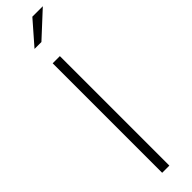

<svg xmlns="http://www.w3.org/2000/svg" viewBox="-317 -891 868 868"><g transform="rotate(-45 117.0 -457.0)"><path d="M83 0V-700H129V0ZM71 -804 167 -914H234L115 -804Z"/></g></svg>

Font: Red Hat Display
Style: Regular
Weight: 300
Designer: Pentagram, MCKL
Foundry: Pentagram, MCKL
Version: Version 1.023